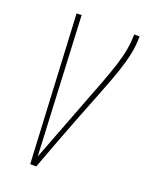

<svg xmlns="http://www.w3.org/2000/svg" viewBox="-108 -589 499 650"><g transform="rotate(20 141.0 -264.0)"><path d="M104 3H82L55 -530L73 -531L97 -30Q139 -140 167.5 -214Q196 -288 214.5 -336.5Q233 -385 243 -417Q253 -449 257.5 -474.5Q262 -500 263 -530H282Q282 -498 276 -468Q270 -438 257.5 -400.5Q245 -363 224 -310Q203 -257 173.5 -181Q144 -105 104 3Z"/></g></svg>

Font: Georama Condensed Thin
Style: Italic
Weight: 100
Width: 3
Italic angle: -9°
Designer: Jean-Baptiste Levee
Foundry: Production Type
Version: Version 1.000